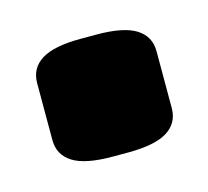

<svg xmlns="http://www.w3.org/2000/svg" viewBox="-43 -211 283 261"><g transform="rotate(-15 99.0 -81.0)"><path d="M88 2Q50 2 32.5 -9Q15 -20 15 -41V-121Q15 -142 32.5 -153Q50 -164 88 -164H110Q148 -164 165.5 -153Q183 -142 183 -121V-41Q183 -20 165.5 -9Q148 2 110 2Z"/></g></svg>

Font: Asap Black
Style: Regular
Weight: 900
Designer: Pablo Cosgaya
Foundry: Omnibus-Type
Version: Version 3.001; ttfautohint (v1.8.4.7-5d5b)